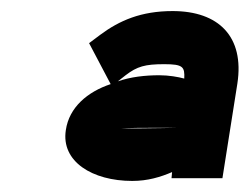

<svg xmlns="http://www.w3.org/2000/svg" viewBox="-20 -799 451 347"><path d="M99 -564C90 -507 147 -472 219 -472C247 -472 270 -479 291 -488L290 -477H382L409 -648C422 -733 375 -779 292 -779C235 -779 196 -762 161 -736L141 -721L180 -647C138 -633 105 -605 99 -564ZM193 -652 207 -663C228 -679 242 -683 277 -683C311 -683 314 -678 313 -657C302 -660 285 -663 268 -663C242 -663 216 -660 193 -652ZM200 -567C200 -567 212 -568 253 -568H299C288 -568 262 -567 236 -567Z"/></svg>

Font: Charger Pro
Style: UltraExtObl
Weight: 900
Designer: Jasper
Foundry: Cannot Into Space Fonts
Version: Version 1.09